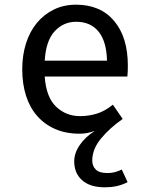

<svg xmlns="http://www.w3.org/2000/svg" viewBox="-20 -559 640 820"><path d="M171 -232Q177 -144 219.5 -103.5Q262 -63 322 -63Q358 -63 393 -73.5Q428 -84 462 -112L504 -51Q448 -12 411 33Q374 78 374 127Q374 150 389 165Q404 180 438 180Q458 180 474.5 175Q491 170 500 165L525 219Q501 231 477.5 236Q454 241 428 241Q365 241 331 211Q297 181 297 130Q297 95 320.5 60.5Q344 26 385 0Q368 6 353 9Q338 12 320 12Q261 12 215.5 -8Q170 -28 138.5 -64Q107 -100 91 -150.5Q75 -201 75 -263Q75 -323 91 -373.5Q107 -424 137 -460.5Q167 -497 209.5 -518Q252 -539 305 -539Q409 -539 467.5 -469.5Q526 -400 526 -279Q526 -265 525.5 -253Q525 -241 524 -232ZM305 -466Q251 -466 213.5 -425.5Q176 -385 171 -300H437Q435 -382 401 -424Q367 -466 305 -466Z"/></svg>

Font: Wlorlttqgufhjawjgtejqphaquk
Style: Regular
Weight: 400
Monospace: yes
Designer: Carrois Corporate & Edenspiekermann
Foundry: Carrois Corporate GbR & Edenspiekermann AG
Version: Version 2.001